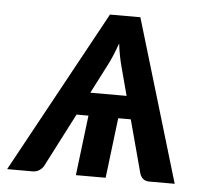

<svg xmlns="http://www.w3.org/2000/svg" viewBox="-79 -555 652 601"><g transform="rotate(5 247.0 -255.0)"><path d="M317 -261 292.5 -353Q289 -366 285.5 -383.8Q282 -401.5 279.5 -422.5Q272 -401.5 264.5 -383.5Q257 -365.5 250 -352.5L203 -261ZM491 0H411.5Q398.5 0 391.2 -6.5Q384 -13 381 -23L336.5 -189H297L274 0H180.5L203.5 -189H166L80.5 -23Q76.5 -14 67 -7Q57.5 0 45 0H-35.5L243 -510H338.5Z"/></g></svg>

Font: Lato SemiBold
Style: Italic
Weight: 600
Italic angle: -7°
Designer: Lukasz Dziedzic with Adam Twardoch and Botio Nikoltchev
Foundry: tyPoland Lukasz Dziedzic
Version: Version 2.015; 2015-08-06; http://www.latofonts.com/